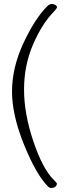

<svg xmlns="http://www.w3.org/2000/svg" viewBox="-20 -725 355 959"><path d="M264.2 191.9Q263.7 202.1 255.9 208Q248 213.9 237.3 213.9Q226.6 213.9 220.2 207Q161.1 147.9 100.6 -1Q40 -149.9 40 -268.1Q40 -386.7 96.7 -508.8Q153.3 -630.9 215.8 -693.8Q227.5 -705.1 238.3 -705.1Q249 -705.1 256.8 -700.2Q264.6 -695.3 264.6 -689.5Q264.6 -683.6 252 -669.9Q190.9 -608.9 145.5 -503.9Q100.1 -398.9 100.1 -277.8Q100.1 -157.2 146.5 -19.5Q192.9 118.2 248 172.9Q264.2 189 264.2 191.9Z"/></svg>

Font: EBGaramond
Style: Regular
Weight: 400
Version: Version 000.012g